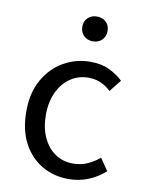

<svg xmlns="http://www.w3.org/2000/svg" viewBox="-81 -751 618 821"><g transform="rotate(10 228.0 -341.0)"><path d="M273.9 12Q209.2 12 157.6 -18.1Q106 -48.1 75.9 -105Q45.9 -161.9 45.9 -242.4Q45.9 -323.5 78.7 -380.8Q111.4 -438 164.5 -468Q217.6 -498.1 279.8 -498.1Q327.9 -498.1 362.2 -481.6Q396.5 -465 422 -441L381.2 -389.4Q361.4 -408.3 337.3 -419Q313.3 -429.6 283.5 -429.6Q239.4 -429.6 205.1 -406.1Q170.7 -382.6 150.8 -340.3Q130.9 -298.1 130.9 -242.4Q130.9 -186.7 149.9 -144.8Q168.9 -102.9 202.7 -79.7Q236.6 -56.5 281.2 -56.5Q315.6 -56.5 344.3 -69.7Q373 -82.9 395.4 -102.2L431 -49.8Q398.5 -20 358.2 -4Q317.9 12 273.9 12ZM273.7 -586Q250 -586 234.4 -601Q218.9 -616 218.9 -640.4Q218.9 -664.2 234.4 -678.9Q250 -693.6 273.7 -693.6Q298 -693.6 313.2 -678.9Q328.5 -664.2 328.5 -640.4Q328.5 -616 313.2 -601Q298 -586 273.7 -586Z"/></g></svg>

Font: Source Sans Variable
Style: Regular
Weight: 200
Designer: Paul D. Hunt
Foundry: Adobe Systems Incorporated
Version: Version 3.006;hotconv 1.0.111;makeotfexe 2.5.65597